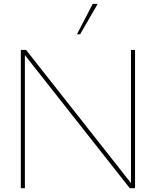

<svg xmlns="http://www.w3.org/2000/svg" viewBox="-20 -997 826 1017"><path d="M404.3 -815.4H387.7L471.2 -976.6H497.6ZM695.3 0H667.5L111.8 -705.1V0H90.3V-732.4H118.2L673.8 -27.3V-732.4H695.3Z"/></svg>

Font: Kumbh Sans Thin
Style: Regular
Weight: 250
Version: Version 1.004